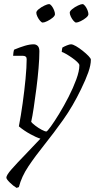

<svg xmlns="http://www.w3.org/2000/svg" viewBox="-20 -716 463 936"><path d="M61 200Q44 190 27.5 173.5Q11 157 11 150Q11 138 36.5 109Q62 80 100.5 40.5Q139 1 177 -40Q157 -46 127 -62.5Q97 -79 72 -100Q82 -152 90.5 -213Q99 -274 104.5 -331.5Q110 -389 110 -428Q110 -444 91 -444H44Q44 -450 45.5 -460Q47 -470 49 -474Q78 -486 101.5 -493Q125 -500 144 -500Q156 -500 164 -492Q172 -484 172 -466Q172 -432 168 -384Q164 -336 157.5 -285.5Q151 -235 144.5 -191.5Q138 -148 132 -122Q137 -115 152 -103.5Q167 -92 183 -83.5Q199 -75 206 -75Q210 -75 227.5 -99Q245 -123 268.5 -161.5Q292 -200 314.5 -244Q337 -288 352 -329Q367 -370 367 -398Q367 -404 356.5 -414Q346 -424 331 -434.5Q316 -445 302 -453Q288 -461 281 -463Q281 -467 282 -473.5Q283 -480 284 -484Q292 -489 305.5 -494.5Q319 -500 326 -500Q335 -500 350.5 -491Q366 -482 383 -468.5Q400 -455 411.5 -443Q423 -431 423 -425Q423 -399 410.5 -363.5Q398 -328 375 -281Q335 -198 288 -132Q241 -66 196.5 -10.5Q152 45 118.5 95Q85 145 72 196ZM351 -606Q346 -606 338.5 -614.5Q331 -623 325.5 -634.5Q320 -646 320 -654Q320 -662 332.5 -672Q345 -682 360 -689Q375 -696 382 -696Q388 -696 395 -687Q402 -678 406.5 -666.5Q411 -655 411 -647Q411 -639 399.5 -629.5Q388 -620 373.5 -613Q359 -606 351 -606ZM188 -606Q183 -606 175.5 -614.5Q168 -623 162.5 -634.5Q157 -646 157 -654Q157 -662 169.5 -672Q182 -682 197 -689Q212 -696 219 -696Q225 -696 232 -687Q239 -678 243.5 -666.5Q248 -655 248 -647Q248 -639 236.5 -629.5Q225 -620 210.5 -613Q196 -606 188 -606Z"/></svg>

Font: Texturina 72pt 72pt Thin
Style: Italic
Weight: 100
Italic angle: -11°
Designer: Guillermo Torres Carreño
Foundry: Omnibus-Type
Version: Version 1.002; ttfautohint (v1.8.3)